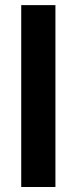

<svg xmlns="http://www.w3.org/2000/svg" viewBox="-20 -748 307 768"><path d="M201.7 -727.5V0H64.9V-727.5Z"/></svg>

Font: Inter Cardless
Style: Bold
Weight: 700
Designer: Rasmus Andersson
Foundry: rsms
Version: Version 4.001;git-9221beed3